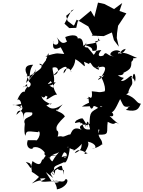

<svg xmlns="http://www.w3.org/2000/svg" viewBox="-20 -1160 1108 1483"><path d="M460 15C519 12 493 77 471 51C501 53 505 33 456 54C468 15 485 9 513 -40C512 -56 472 -24 553 -2C529 7 563 12 628 -67C589 -43 639 -10 557 23C588 -32 647 31 661 21C588 54 685 -25 658 -66C730 -52 731 -3 689 -15C737 -7 797 -74 769 -43C773 -92 733 -83 740 -160C756 -157 744 -161 738 -120C832 -116 800 -137 812 -219C889 -177 849 -236 902 -199C824 -254 809 -295 806 -274C862 -241 872 -281 825 -308C848 -269 870 -315 908 -395C937 -336 933 -330 985 -338C933 -314 1000 -346 952 -311C1044 -291 1051 -324 1068 -359C1030 -362 1036 -403 955 -431C1019 -473 942 -431 968 -438C990 -526 1016 -479 993 -574C972 -576 1019 -560 1022 -528C1038 -564 1009 -636 1004 -547C1001 -618 964 -527 914 -535C956 -577 930 -544 890 -580C956 -570 941 -633 894 -581C992 -619 994 -634 995 -682C1052 -737 913 -699 1039 -712C969 -741 938 -767 883 -741C929 -738 893 -770 951 -783C923 -718 856 -756 913 -758C872 -799 791 -733 858 -726C806 -724 802 -775 778 -731C744 -718 727 -732 763 -773C717 -773 728 -755 722 -770C658 -757 738 -788 628 -813C672 -824 721 -819 763 -856C705 -817 748 -832 736 -887C733 -821 802 -865 712 -839C712 -851 763 -783 688 -721C720 -730 709 -728 658 -792C641 -799 693 -783 633 -797C655 -850 660 -836 623 -805C621 -901 563 -855 537 -842C604 -836 599 -918 484 -874C498 -813 538 -792 562 -885C466 -814 468 -810 418 -872C464 -798 372 -804 394 -844C374 -751 429 -785 476 -809C410 -833 424 -850 476 -743C404 -749 429 -753 331 -726C368 -708 356 -789 343 -716C318 -672 366 -735 303 -653C311 -671 257 -673 302 -654C300 -637 306 -633 229 -584C237 -575 262 -620 181 -518C199 -595 194 -555 205 -525C211 -570 205 -622 236 -660C172 -661 165 -622 192 -579C161 -553 265 -585 250 -626C269 -591 206 -568 205 -528C242 -505 181 -455 190 -512C150 -467 137 -496 196 -494C163 -462 167 -427 161 -412C191 -461 149 -479 111 -382C124 -412 155 -364 139 -342C134 -293 121 -336 150 -325C80 -375 35 -331 140 -357C169 -311 147 -314 107 -273C117 -329 173 -311 162 -221C170 -288 149 -299 228 -291C245 -250 150 -263 171 -205C175 -213 161 -153 175 -111C188 -148 176 -150 275 -139C279 -165 312 -115 248 -60C310 -70 283 -80 194 -77C175 -18 220 -3 234 -13C220 -19 275 -46 325 17C314 53 361 41 370 68C319 21 374 52 436 15C365 94 399 104 362 62C375 61 352 35 422 41C346 28 348 16 313 72C293 64 312 146 231 84C208 162 232 147 179 90C225 105 214 97 227 166C207 166 213 149 298 220C286 174 320 182 226 257C328 204 310 265 289 218C274 225 383 201 297 239C314 256 435 222 450 253C448 224 402 282 387 224C447 314 395 306 439 298C498 277 517 225 487 223C465 267 429 219 381 244L334 169C423 238 387 221 371 180C408 135 462 110 458 125C481 199 474 215 473 152C435 168 403 125 427 140C428 149 347 181 406 191C352 173 431 130 397 185C397 112 387 134 476 92C483 108 512 73 520 -28C432 12 491 -53 433 -25C423 -62 512 -100 404 -55L459 23ZM347 -413C314 -355 396 -439 421 -428C388 -476 386 -510 411 -522C381 -533 316 -483 372 -534C407 -480 408 -468 362 -499C430 -504 381 -610 386 -637C441 -656 441 -587 392 -578C465 -658 531 -668 472 -593C466 -627 514 -654 532 -603C510 -622 556 -628 562 -703C622 -671 650 -611 628 -683C710 -647 645 -675 679 -675C724 -599 741 -648 770 -684C706 -617 781 -611 716 -631C769 -650 831 -666 760 -562C724 -574 759 -564 785 -580C748 -536 711 -535 761 -565C745 -599 806 -490 788 -454C731 -443 764 -449 689 -455C696 -385 679 -409 650 -401C646 -396 707 -398 663 -413C669 -311 690 -300 707 -350C749 -331 777 -348 785 -319C794 -369 746 -297 751 -362C737 -385 688 -386 612 -337C713 -337 697 -352 738 -327C687 -295 672 -300 672 -205C637 -174 641 -226 639 -178C659 -245 660 -226 676 -161C599 -149 632 -228 603 -205C605 -237 528 -182 573 -234C560 -218 592 -250 619 -245C669 -171 655 -169 656 -189C613 -215 570 -175 621 -151C525 -208 532 -102 516 -122C437 -89 484 -115 425 -105C452 -180 367 -153 425 -115C427 -170 380 -163 481 -260C461 -302 390 -300 422 -316C432 -309 393 -274 464 -354C352 -274 351 -373 321 -337C399 -375 382 -361 365 -351C378 -363 308 -370 301 -418C328 -379 359 -453 309 -489C360 -485 307 -507 232 -497L318 -425L335 -420ZM491 -1038 502 -998 549 -962 555 -969 572 -1008 662 -956 695 -892 688 -885 781 -881 859 -916 835 -944 860 -850 898 -799 882 -867 884 -904 892 -961 956 -1057 903 -1075 924 -1137 861 -1090 787 -1129 737 -1140 709 -1029 681 -1077 580 -993 569 -945 515 -943 478 -977 533 -1080 551 -1087Z"/></svg>

Font: Hussar Lance
Style: Italic
Weight: 700
Foundry: Cannot Into Space Fonts, PlusOne Fonts
Version: Version 2.27